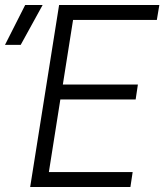

<svg xmlns="http://www.w3.org/2000/svg" viewBox="-53 -750 673 770"><path d="M68 0H470L479 -60H143L189 -351H491L500 -411H199L240 -670H576L586 -730H184ZM-33 -570H30L118 -730H48Z"/></svg>

Font: JetBrains Mono ExtraLight
Style: Italic
Weight: 240
Italic angle: -9°
Monospace: yes
Designer: Philipp Nurullin, Konstantin Bulenkov
Foundry: JetBrains
Version: Version 2.305